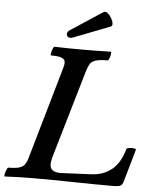

<svg xmlns="http://www.w3.org/2000/svg" viewBox="-70 -914 773 966"><g transform="rotate(5 316.0 -430.5)"><path d="M-9 4Q-13 4 -11 -7.5Q-9 -19 -4 -30.5Q1 -42 5 -42Q43 -42 61.5 -48.5Q80 -55 88 -67Q96 -79 101 -96L236 -565Q242 -584 240.5 -597Q239 -610 223.5 -616.5Q208 -623 170 -623Q166 -623 168 -634Q170 -645 174.5 -656.5Q179 -668 183 -668Q218 -667 254 -666.5Q290 -666 325 -666Q361 -666 396.5 -666.5Q432 -667 467 -668Q471 -668 469.5 -656.5Q468 -645 463.5 -634Q459 -623 455 -623Q415 -623 395 -616.5Q375 -610 367 -597Q359 -584 353 -565L222 -118Q219 -107 217 -96.5Q215 -86 215 -78Q215 -57 228.5 -47.5Q242 -38 269 -38L423 -45Q486 -48 527.5 -83Q569 -118 588 -187Q590 -192 602.5 -193.5Q615 -195 626.5 -193.5Q638 -192 636 -187L589 -23Q585 -7 574.5 -1.5Q564 4 537 4Q437 4 336 2Q235 0 134 0Q99 0 63 1Q27 2 -9 4ZM270 -722Q256 -717 247.5 -722.5Q239 -728 239.5 -739Q240 -750 253 -758L413 -863Q423 -869 434 -860.5Q445 -852 453.5 -837.5Q462 -823 463.5 -810Q465 -797 456 -794Z"/></g></svg>

Font: Junicode VF
Style: Italic
Weight: 400
Italic angle: -11°
Designer: Peter S. Baker
Version: Version 2.209